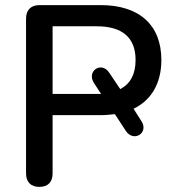

<svg xmlns="http://www.w3.org/2000/svg" viewBox="-20 -725 682 752"><path d="M134 7C168 7 186 -12 186 -46V-274H374C393 -274 413 -276 430 -278L473 -212C504 -166 565 -205 533 -252L503 -299C572 -332 612 -398 612 -490C612 -626 527 -705 374 -705H135C101 -705 82 -686 82 -652V-46C82 -12 101 7 134 7ZM359 -622C460 -622 511 -577 511 -490C511 -435 491 -397 451 -376L408 -440C377 -487 318 -446 348 -400L376 -357H359H186V-622Z"/></svg>

Font: Nunito SemiBold
Style: Regular
Weight: 600
Designer: Vernon Adams
Foundry: Vernon Adams
Version: Version 3.602